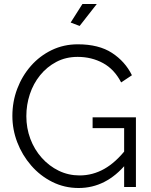

<svg xmlns="http://www.w3.org/2000/svg" viewBox="-20 -937 756 962"><path d="M374 5Q303 5 242 -25.5Q181 -56 136 -108Q91 -160 66.5 -224Q42 -288 42 -356Q42 -428 66.5 -492.5Q91 -557 135 -607Q179 -657 239 -686Q299 -715 370 -715Q475 -715 541 -672Q607 -629 641 -560L587 -524Q553 -590 496 -621Q439 -652 369 -652Q310 -652 262.5 -627Q215 -602 181 -560Q147 -518 129.5 -465Q112 -412 112 -355Q112 -295 132 -241.5Q152 -188 189 -146.5Q226 -105 274.5 -81.5Q323 -58 379 -58Q444 -58 502 -90.5Q560 -123 613 -191V-117Q512 5 374 5ZM602 -295H444V-349H661V0H602ZM379 -807 334 -824 393 -917H465Z"/></svg>

Font: Raleway Thin
Style: Regular
Weight: 400
Version: Version 4.026